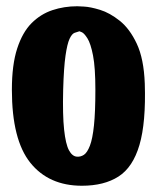

<svg xmlns="http://www.w3.org/2000/svg" viewBox="-20 -594 500 614"><path d="M227 -574Q227 -574 248 -573Q269 -572 300 -562.5Q331 -553 363 -527.5Q395 -502 417.5 -454Q440 -406 443 -327Q447 -202 426 -130.5Q405 -59 359 -29.5Q313 0 242 0Q136 0 77 -73.5Q18 -147 18 -307Q18 -387 35 -439Q52 -491 81 -520Q110 -549 147.5 -561.5Q185 -574 227 -574ZM234 -494Q227 -492 218.5 -489Q210 -486 202.5 -470Q195 -454 189.5 -416Q184 -378 182 -307Q180 -226 185 -179.5Q190 -133 200.5 -113.5Q211 -94 226 -93Q238 -92 248.5 -99Q259 -106 267.5 -128Q276 -150 280.5 -193Q285 -236 285 -307Q285 -378 277.5 -416.5Q270 -455 259.5 -471.5Q249 -488 241.5 -491Q234 -494 234 -494Z"/></svg>

Font: Nerko One
Style: Regular
Weight: 400
Designer: Nermin Kahrimanovic
Foundry: Nermin Kahrimanovic
Version: Version 1.101